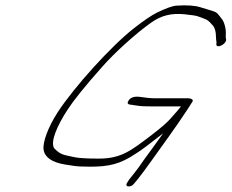

<svg xmlns="http://www.w3.org/2000/svg" viewBox="-20 -639 860 713"><path d="M677.9 -274H555.9C538.9 -274 521.9 -276 501.4 -279C480.9 -282 466.9 -278 459 -268C452.1 -258 452.6 -253 460.6 -251C496.2 -246 496.2 -244 537.2 -244H652.2C648.7 -239 634.3 -222 610 -195C597.1 -181 574.8 -162 541 -136C467.9 -81 431.6 -50 346.6 -50C301.6 -50 272.6 -52 258.1 -55C217.5 -64 205 -63 180.8 -89C166.7 -113 191.7 -172 231.8 -233C252.5 -265 294.6 -318 359.6 -391C405.2 -443 484.6 -515 541.3 -555C578.1 -581 615.1 -591 665.6 -586C692.1 -583 709.1 -581 715.7 -578C740.7 -568 748.7 -570 766.9 -548C777.5 -539 782.1 -522 782.3 -498C782.3 -494 782.8 -489 783.9 -483L783.4 -474C784.1 -457 819.9 -475 819.8 -491L818.3 -500C818.2 -506 818.7 -511 818.6 -515C819.5 -535 811.3 -561 802.7 -570C790.1 -585 789.1 -593 767 -599C758.5 -602 743.5 -606 724.4 -612C705.4 -618 675.8 -621 635.4 -618C619.9 -617 595.4 -608 562.6 -592C544.1 -583 515.8 -564 478.5 -535C392.5 -468 255.6 -316 194.8 -223C158.2 -167 137.7 -109 141.9 -83C146.1 -55 172.7 -36 221.8 -28L254.3 -23C267.3 -21 286.8 -20 314.8 -20C382.8 -20 426.3 -29 485 -69C501.9 -79 535.2 -104 585.9 -144C553.3 -98 539.4 -80 514.2 -45L493.9 -16C482 0 469.6 15 458.7 29L453.8 37C442.9 51 453.4 58 470.4 50C475.9 47 501.1 16 543.2 -43C582.3 -98 636.7 -172 673.8 -229L695 -262C699 -268 690.9 -274 677.9 -274Z"/></svg>

Font: MewTooHand
Style: UltimateIta
Weight: 400
Designer: Mew Too, Robert Jablonski
Version: Version 0.77